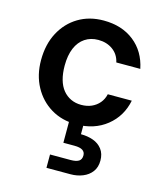

<svg xmlns="http://www.w3.org/2000/svg" viewBox="-117 -622 836 974"><g transform="rotate(15 300.5 -134.5)"><path d="M307 12Q232 12 174.5 -22.5Q117 -57 84 -118Q51 -179 51 -257Q51 -340 84 -402Q117 -464 174.5 -498.5Q232 -533 307 -533Q403 -533 467 -482.5Q531 -432 549 -344H423Q414 -385 382 -408Q350 -431 306 -431Q266 -431 236 -411Q206 -391 190 -353Q174 -315 174 -261Q174 -220 183 -188Q192 -156 209.5 -134.5Q227 -113 251.5 -101.5Q276 -90 306 -90Q336 -90 360 -100.5Q384 -111 400.5 -130.5Q417 -150 423 -177H549Q532 -92 467 -40Q402 12 307 12ZM219 264V194H327Q356 194 370 185Q384 176 384 155Q384 137 370 128Q356 119 327 119H269V-5H344V54Q379 54 408.5 64.5Q438 75 456 98.5Q474 122 474 158Q474 193 456.5 216.5Q439 240 409.5 252Q380 264 345 264Z"/></g></svg>

Font: DM Sans 10pt SemiBold
Style: Regular
Weight: 600
Version: Version 4.004;gftools[0.9.30]